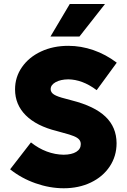

<svg xmlns="http://www.w3.org/2000/svg" viewBox="-20 -957 656 990"><path d="M32.2 -84 139.6 -222.7Q178.2 -191.9 221.2 -175.8Q264.2 -159.7 308.6 -159.2Q350.1 -159.7 373.3 -174.1Q396.5 -188.5 396.5 -213.9Q396.5 -227.5 388.2 -237.3Q379.9 -247.1 360.4 -255.1Q340.8 -263.2 304.7 -272.5L273.4 -281.2Q168.5 -307.1 113 -362.3Q57.6 -417.5 57.6 -496.1Q57.6 -559.6 93.3 -610.8Q128.9 -662.1 191.4 -691.4Q253.9 -720.7 332 -720.7Q397.9 -720.7 461.9 -698.5Q525.9 -676.3 582 -633.8L478.5 -492.2Q440.4 -520.5 404.3 -533.9Q368.2 -547.4 332 -547.9Q292 -547.4 266.6 -533.2Q241.2 -519 241.2 -497.1Q241.2 -480.5 258.5 -469.5Q275.9 -458.5 317.4 -448.2L349.6 -439.5Q467.3 -409.7 523.9 -355.5Q580.6 -301.3 581.1 -218.8Q581.1 -151.9 545.9 -98.9Q510.7 -45.9 448.7 -16.1Q386.7 13.7 308.6 13.7Q236.3 13.7 163.3 -12Q90.3 -37.6 32.2 -84ZM240.2 -768.6 339.8 -936.5H521.5L389.6 -768.6Z"/></svg>

Font: Wanted Sans Black
Style: Regular
Weight: 900
Designer: Original Design by Kil Hyung-jin and Kang Hanbin, Wanted Lab, Inc; Hangeul from Source Han Sans by Jang Soo-young and Ka
Foundry: Wanted Lab, Inc.
Version: Version 1.003